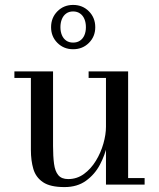

<svg xmlns="http://www.w3.org/2000/svg" viewBox="-20 -750 646 780"><path d="M242 10Q184 10 154.8 -9.8Q125.5 -29.5 115.5 -63.5Q105.5 -97.5 105.5 -141V-433.5H38.5V-460H195.5V-157Q195.5 -115 199.5 -84.8Q203.5 -54.5 216.8 -38.5Q230 -22.5 257 -22.5Q292.5 -22.5 321 -43.2Q349.5 -64 369.5 -96.8Q389.5 -129.5 400 -166.5Q410.5 -203.5 410.5 -235L425 -236.5Q425 -204.5 415.8 -162.2Q406.5 -120 385.8 -80.8Q365 -41.5 329.5 -15.8Q294 10 242 10ZM410.5 0V-433.5H340V-460H500.5V-26.5H567.5V0ZM277 -550Q239 -550 213.2 -575.8Q187.5 -601.5 187.5 -639.5Q187.5 -678 213.2 -704Q239 -730 277 -730Q315.5 -730 341.2 -704Q367 -678 367 -639.5Q367 -601.5 341.2 -575.8Q315.5 -550 277 -550ZM277 -577Q293.5 -577 305.2 -585Q317 -593 323 -607.2Q329 -621.5 329 -639.5Q329 -658 323 -672.5Q317 -687 305.2 -695.2Q293.5 -703.5 277 -703.5Q260.5 -703.5 249 -695.2Q237.5 -687 231.5 -672.5Q225.5 -658 225.5 -639.5Q225.5 -621.5 231.5 -607.2Q237.5 -593 249 -585Q260.5 -577 277 -577Z"/></svg>

Font: Bodoni Moda 9pt
Style: Regular
Weight: 400
Designer: Owen Earl
Foundry: indestructible type
Version: Version 2.005